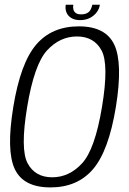

<svg xmlns="http://www.w3.org/2000/svg" viewBox="-20 -792 547 816"><path d="M194.5 4.5Q309 4.5 375.5 -73.2Q442 -151 472.5 -337.5Q502.5 -523 466 -601.5Q429.5 -680 315 -680Q200 -680 133.5 -602Q67 -524 36.5 -337.5Q6 -151.5 42.8 -73.5Q79.5 4.5 194.5 4.5ZM202 -38.5Q129.5 -38.5 97.5 -97.8Q65.5 -157 95.5 -337.5Q125.5 -518.5 180 -577.8Q234.5 -637 307 -637Q379.5 -637 411.5 -577.8Q443.5 -518.5 413.5 -337.5Q383.5 -157 328.8 -97.8Q274 -38.5 202 -38.5ZM320 -706.5Q344.5 -706.5 362.2 -715.8Q380 -725 391 -739.8Q402 -754.5 404.5 -772H372.5Q370 -760.5 365 -751Q360 -741.5 350 -736.2Q340 -731 324.5 -731Q310.5 -731 302.8 -736.2Q295 -741.5 292.2 -750.8Q289.5 -760 291.5 -772H259.5Q256.5 -754.5 262.2 -739.8Q268 -725 282.5 -715.8Q297 -706.5 320 -706.5Z"/></svg>

Font: Anybody SemiCondensed Light
Style: Italic
Weight: 300
Width: 4
Italic angle: -10°
Version: Version 1.113;gftools[0.9.25]